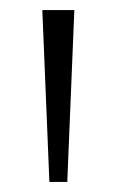

<svg xmlns="http://www.w3.org/2000/svg" viewBox="-20 -828 232 381"><path d="M78 -467 64 -808H127.5L113.5 -467Z"/></svg>

Font: Encode Sans Semi Condensed Light
Style: Regular
Weight: 300
Width: 4
Designer: Multiple Designers
Foundry: Impallari Type
Version: Version 2.000